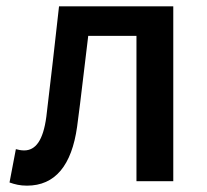

<svg xmlns="http://www.w3.org/2000/svg" viewBox="-20 -571 652 605"><path d="M65 14C154 14 206 -50 223 -172C236 -268 246 -363 258 -458H410V0H526V-551H166C153 -435 140 -318 126 -203C116 -128 92 -97 56 -97C46 -97 38 -99 30 -101L10 4C27 10 43 14 65 14Z"/></svg>

Font: Noto Sans CJK SC Medium
Style: Regular
Weight: 500
Designer: Ryoko NISHIZUKA 西塚涼子 (kana, bopomofo & ideographs); Paul D. Hunt (Latin, Greek & Cyrillic); Sandoll Communications 산돌커뮤니
Foundry: Adobe
Version: Version 2.004;hotconv 1.0.118;makeotfexe 2.5.65603